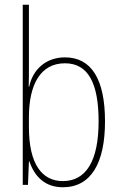

<svg xmlns="http://www.w3.org/2000/svg" viewBox="-20 -780 512 810"><path d="M102 -494V-760H76V0H98L102 -99H104C126 -35 170 10 245 10C364 10 423 -92 423 -268C423 -445 366 -538 254 -538C174 -538 118 -487 103 -414H101C102 -436 102 -469 102 -494ZM254 -513C352 -513 396 -429 396 -268C396 -99 342 -16 245 -16C157 -16 102 -88 102 -243V-285C102 -424 151 -513 254 -513Z"/></svg>

Font: Noto Sans Lao UI Cond Thin
Style: Regular
Weight: 100
Width: 3
Designer: Monotype Design Team
Foundry: Monotype Imaging Inc.
Version: Version 2.000